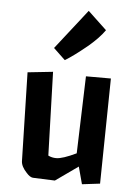

<svg xmlns="http://www.w3.org/2000/svg" viewBox="-55 -818 610 865"><g transform="rotate(5 250.0 -385.5)"><path d="M169.9 -595.7 311 -775.9 396 -695.8Q372.1 -661.1 324.2 -620.1Q259.3 -566.9 222.7 -545.4ZM125.5 -4.9Q112.3 -6.3 96.7 -23.9Q71.3 -50.8 70.3 -74.7L60.5 -476.1L174.8 -488.3L186.5 -110.4Q203.1 -102.1 222.7 -102.1Q251 -102.1 313 -131.8L324.2 -481H437L429.7 -4.9L348.6 4.9L327.6 -73.2L225.6 -1Z"/></g></svg>

Font: Passero One
Style: Regular
Weight: 400
Designer: Viktoriya Grabowska
Foundry: Viktoriya Grabowska
Version: Version 1.003